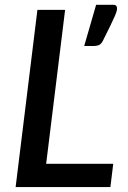

<svg xmlns="http://www.w3.org/2000/svg" viewBox="-20 -760 520 780"><path d="M439.5 -740.5Q449.5 -740.5 452.5 -736Q455.5 -731.5 455.5 -726.5Q455.5 -721.5 453.8 -714.5Q452 -707.5 445.8 -693.2Q439.5 -679 428 -655Q416.5 -631 397 -592.5Q390 -580 381 -576.5Q372 -573 358.5 -573H322L370.5 -740.5ZM167.5 -94.5H440L428.5 0H43.5L132 -720H244.5Z"/></svg>

Font: Lato Semibold
Style: Italic
Weight: 600
Italic angle: -7°
Designer: Lukasz Dziedzic
Foundry: tyPoland Lukasz Dziedzic
Version: Version 2.006; 2014-01-15